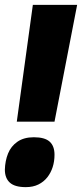

<svg xmlns="http://www.w3.org/2000/svg" viewBox="-21 -760 337 789"><path d="M48 -260 114 -740H296L203 -260ZM-1 -63Q0 -99 12 -129Q24 -159 50.5 -177.5Q77 -196 118 -196Q163 -196 183 -178Q203 -160 203 -124Q203 -97 195.5 -73.5Q188 -50 173.5 -31.5Q159 -13 137 -2Q115 9 85 9Q40 9 19.5 -9.5Q-1 -28 -1 -63Z"/></svg>

Font: Georama ExtraBold
Style: Italic
Weight: 800
Italic angle: -9°
Version: Version 1.001